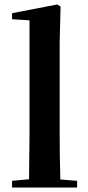

<svg xmlns="http://www.w3.org/2000/svg" viewBox="-20 -839 395 859"><path d="M109 0H325V-30L250 -36C248 -100 247 -172 247 -235V-651L251 -810L236 -819L34 -780V-753L112 -748V-235L110 -37L34 -30V0Z"/></svg>

Font: Noto Serif CJK KR
Style: Bold
Weight: 700
Designer: Ryoko NISHIZUKA 西塚涼子 (kana & ideographs); Frank Grießhammer (Latin, Greek & Cyrillic); Wenlong ZHANG 张文龙 (bopomofo); San
Foundry: Adobe
Version: Version 2.001;hotconv 1.1.0;makeotfexe 2.6.0